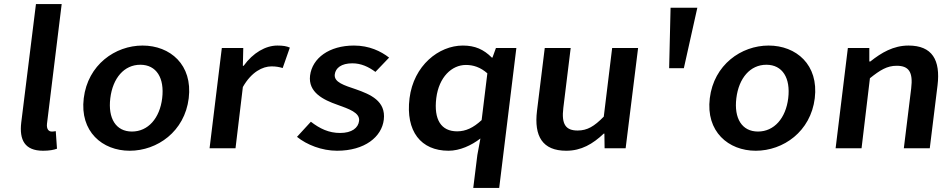

<svg xmlns="http://www.w3.org/2000/svg" viewBox="-20 -726 4644 940"><path d="M84 -126C74 -41 101 12 191 12C221 12 243 8 259 2L253 -84C243 -82 239 -82 233 -82C220 -82 207 -92 210 -120L282 -706H156Z M390 -245C370 -82 481 12 615 12C750 12 884 -82 904 -245C924 -409 813 -503 678 -503C544 -503 410 -409 390 -245ZM520 -245C532 -344 588 -409 667 -409C746 -409 786 -344 774 -245C762 -147 705 -82 626 -82C547 -82 508 -147 520 -245Z M1006 0H1133L1169 -300C1211 -374 1266 -401 1309 -401C1332 -401 1346 -398 1364 -393L1399 -493C1383 -500 1366 -503 1338 -503C1281 -503 1219 -468 1173 -404H1169L1171 -491H1066Z M1434 -56C1482 -17 1556 12 1630 12C1766 12 1849 -56 1859 -140C1870 -232 1793 -264 1722 -289C1666 -308 1614 -323 1619 -362C1623 -393 1651 -416 1705 -416C1748 -416 1784 -399 1818 -374L1885 -444C1845 -475 1788 -503 1713 -503C1592 -503 1509 -442 1498 -356C1488 -274 1563 -237 1632 -213C1687 -193 1743 -175 1738 -134C1734 -100 1703 -75 1645 -75C1590 -75 1546 -96 1502 -130Z M1985 -245C1965 -83 2041 12 2176 12C2231 12 2288 -14 2332 -48L2317 33L2297 194H2424L2508 -491H2408L2391 -444H2388C2348 -484 2306 -503 2246 -503C2128 -503 2005 -405 1985 -245ZM2116 -246C2129 -349 2192 -408 2261 -408C2297 -408 2332 -397 2366 -367L2338 -138C2297 -100 2260 -83 2218 -83C2140 -83 2103 -140 2116 -246Z M2609 -183C2594 -59 2636 12 2752 12C2826 12 2882 -21 2936 -72H2939L2940 0H3043L3104 -491H2977L2936 -155C2889 -107 2855 -87 2808 -87C2750 -87 2728 -117 2738 -198L2774 -491H2647Z M3328 -392 3394 -688H3263L3256 -392Z M3455 -245C3435 -82 3546 12 3680 12C3815 12 3949 -82 3969 -245C3989 -409 3878 -503 3743 -503C3609 -503 3475 -409 3455 -245ZM3585 -245C3597 -344 3653 -409 3732 -409C3811 -409 3851 -344 3839 -245C3827 -147 3770 -82 3691 -82C3612 -82 3573 -147 3585 -245Z M4071 0H4198L4239 -343C4289 -383 4323 -404 4370 -404C4429 -404 4451 -374 4441 -293L4405 0H4532L4570 -308C4585 -432 4544 -503 4428 -503C4354 -503 4295 -468 4241 -425H4236V-491H4131Z"/></svg>

Font: Falling Sky
Style: ExtObl
Weight: 400
Designer: Paul D. Hunt
Foundry: Adobe Systems Incorporated
Version: Version 1.02